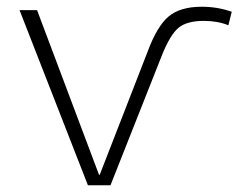

<svg xmlns="http://www.w3.org/2000/svg" viewBox="-20 -550 736 570"><path d="M276 -31 418 -396Q446 -472 480.5 -501Q515 -530 579 -530Q626 -530 668 -515L658 -475Q626 -488 585 -488Q535 -488 510 -467.5Q485 -447 460 -384L308 0H241L38 -520H90L274 -31Z"/></svg>

Font: M PLUS 1p Light
Style: Regular
Weight: 300
Version: Version 1.061